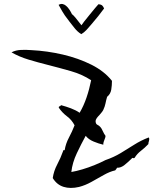

<svg xmlns="http://www.w3.org/2000/svg" viewBox="-20 -918 790 950"><path d="M716 -238Q719 -233 718.5 -229Q718 -225 717 -220Q716 -217 715 -213.5Q714 -210 714 -205Q696 -186 677 -171.5Q658 -157 646 -137Q643 -134 638 -136Q636 -137 635 -137Q633 -135 628 -130Q615 -117 596.5 -102Q578 -87 559 -88Q558 -84 550 -75Q523 -69 493 -52Q463 -35 432.5 -18Q402 -1 371 7Q328 17 294.5 6.5Q261 -4 241 -37Q246 -72 263 -104Q280 -136 292 -170Q291 -175 298 -175Q300 -175 300 -175Q305 -207 321 -237Q337 -267 349 -298Q335 -325 311.5 -342.5Q288 -360 271 -385Q270 -391 275 -392Q281 -393 281 -398Q307 -391 331 -382Q355 -373 374 -360Q394 -394 408 -435Q422 -476 431 -521Q387 -550 331 -566Q275 -582 216 -597Q168 -609 121.5 -623Q75 -637 37 -659Q58 -670 84 -671Q110 -672 135 -670Q214 -666 291 -648Q368 -630 432 -598Q496 -566 534 -518Q534 -496 530.5 -474.5Q527 -453 510 -439Q505 -422 502 -406.5Q499 -391 491 -374Q488 -368 483 -362Q478 -356 473 -350Q465 -342 459 -334Q453 -326 453 -317Q454 -304 462 -300.5Q470 -297 477 -289Q482 -284 488.5 -269.5Q495 -255 502 -246Q502 -241 500.5 -236.5Q499 -232 497 -227Q495 -222 493 -216Q491 -210 491 -202Q469 -207 443.5 -217.5Q418 -228 404 -246Q382 -206 360 -159.5Q338 -113 333 -67Q357 -71 387.5 -80Q418 -89 448.5 -101.5Q479 -114 502 -126Q543 -140 577 -160.5Q611 -181 644 -202Q677 -223 716 -238ZM495 -876Q482 -858 465.5 -837.5Q449 -817 430 -795Q420 -783 408 -770Q396 -757 382 -749Q363 -761 348.5 -779.5Q334 -798 323 -812Q312 -826 301 -841.5Q290 -857 270 -894Q281 -900 290 -898Q299 -896 306 -890Q316 -882 324 -869.5Q332 -857 336 -848Q347 -841 383 -793Q385 -797 396.5 -811.5Q408 -826 423 -844.5Q438 -863 450.5 -878Q463 -893 467 -897Q481 -896 486.5 -890Q492 -884 495 -876Z"/></svg>

Font: Yuji Boku
Style: Regular
Weight: 400
Designer: Kataoka Yuji
Foundry: Kinuta Font Factory
Version: Version 3.002